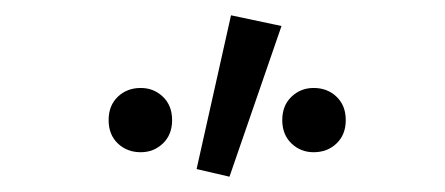

<svg xmlns="http://www.w3.org/2000/svg" viewBox="-20 -794 582 251"><path d="M164 -595Q146 -595 134 -606.5Q122 -618 122 -637Q122 -656 134 -667.5Q146 -679 164 -679Q181 -679 193 -667.5Q205 -656 205 -637Q205 -618 193 -606.5Q181 -595 164 -595ZM280 -563 237 -573 282 -774 348 -760ZM390 -595Q373 -595 361 -606.5Q349 -618 349 -637Q349 -656 361 -667.5Q373 -679 390 -679Q408 -679 420 -667.5Q432 -656 432 -637Q432 -618 420 -606.5Q408 -595 390 -595Z"/></svg>

Font: .
Style: 
Weight: 400
Designer: Paul D. Hunt, Dalton Maag
Foundry: Dalton Maag Ltd
Version: Version 1.200